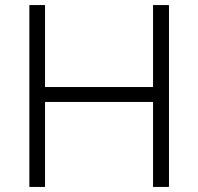

<svg xmlns="http://www.w3.org/2000/svg" viewBox="-20 -739 784 759"><path d="M96 0V-719H158V-395H585V-719H648V0H585V-336H158V0Z"/></svg>

Font: Nunitoga
Style: Light
Weight: 300
Designer: Vernon Adams
Foundry: Vernon Adams
Version: Version 1.0